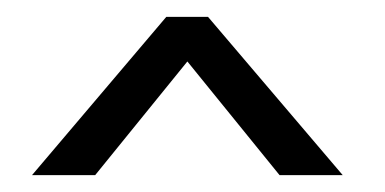

<svg xmlns="http://www.w3.org/2000/svg" viewBox="-20 -692 457 228"><path d="M387 -484H312L202.5 -619L93 -484H18L177.5 -672H227Z"/></svg>

Font: Lucymar Sans
Style: Regular
Weight: 400
Foundry: The League of Moveable Type (original font) / Main changes by Cristiano Sobral with portions from Mirco Monsees
Version: Version 2.001;August 30, 2020;FontCreator 13.0.0.2681 64-bit